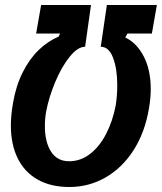

<svg xmlns="http://www.w3.org/2000/svg" viewBox="-20 -745 648 768"><path d="M587.5 -611H490L481 -595Q527 -573.5 555 -519.2Q583 -465 583 -389Q583 -351.5 575.5 -309.5Q559.5 -215 514.2 -144.2Q469 -73.5 402.2 -35.2Q335.5 3 257.5 3Q183 3 130.5 -26.8Q78 -56.5 50.8 -111.8Q23.5 -167 23.5 -243Q23.5 -284 32 -332.5Q43.5 -401 70.5 -455Q97.5 -509 134.8 -545Q172 -581 214 -598L220.5 -611H124.5L144.5 -725H344L320.5 -558Q291 -558 258.8 -518Q226.5 -478 201 -417.2Q175.5 -356.5 164.5 -298.5Q159.5 -270 159.5 -240Q159.5 -177.5 184 -138.8Q208.5 -100 256.5 -100Q302.5 -100 340.5 -129.5Q378.5 -159 404.5 -209.5Q430.5 -260 442.5 -321.5Q449 -360.5 449 -404Q449 -470 432.2 -514Q415.5 -558 383 -558L407.5 -725H607.5Z"/></svg>

Font: JuliaMono Black
Style: Italic
Weight: 900
Italic angle: -9°
Monospace: yes
Designer: cormullion
Foundry: corm
Version: Version 0.057; ttfautohint (v1.8.4)